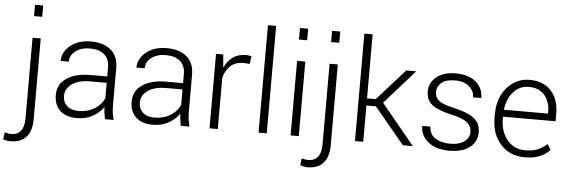

<svg xmlns="http://www.w3.org/2000/svg" viewBox="-113 -952 4027 1356"><g transform="rotate(5 1901.0 -274.5)"><path d="M146 -528.3V43.5Q146 126.5 107.7 169.9Q69.3 213.4 -1.5 213.4Q-16.1 213.4 -28.8 211.2Q-41.5 209 -56.2 204.1L-49.8 154.8Q-42 157.7 -28.3 159.9Q-14.6 162.1 -4.4 162.1Q40 162.1 64 132.8Q87.9 103.5 87.9 43.5V-528.3ZM143.1 -681.6H85V-761.7H143.1Z M647.9 0Q642.1 -27.3 639.6 -45.9Q637.2 -64.5 637.2 -83.5L635.7 -84Q606.9 -43 559.1 -16.6Q511.2 9.8 449.2 9.8Q370.6 9.8 328.6 -30.3Q286.6 -70.3 286.6 -140.6Q286.6 -215.3 348.9 -258.5Q411.1 -301.8 520.5 -301.8H637.2V-367.2Q637.2 -424.8 601.3 -456.5Q565.4 -488.3 499 -488.3Q436.5 -488.3 397 -457.8Q357.4 -427.2 357.4 -382.3L299.3 -382.8Q299.3 -445.3 355.7 -491.7Q412.1 -538.1 501.5 -538.1Q590.8 -538.1 643.1 -494.4Q695.3 -450.7 695.3 -366.2V-106.4Q695.3 -78.1 698.2 -52.2Q701.2 -26.4 709 0ZM456.1 -41.5Q520.5 -41.5 568.1 -70.6Q615.7 -99.6 637.2 -146.5V-256.8H519.5Q438.5 -256.8 391.6 -223.4Q344.7 -189.9 344.7 -138.7Q344.7 -95.2 373.8 -68.4Q402.8 -41.5 456.1 -41.5Z M1185.5 0Q1179.7 -27.3 1177.2 -45.9Q1174.8 -64.5 1174.8 -83.5L1173.3 -84Q1144.5 -43 1096.7 -16.6Q1048.8 9.8 986.8 9.8Q908.2 9.8 866.2 -30.3Q824.2 -70.3 824.2 -140.6Q824.2 -215.3 886.5 -258.5Q948.7 -301.8 1058.1 -301.8H1174.8V-367.2Q1174.8 -424.8 1138.9 -456.5Q1103 -488.3 1036.6 -488.3Q974.1 -488.3 934.6 -457.8Q895 -427.2 895 -382.3L836.9 -382.8Q836.9 -445.3 893.3 -491.7Q949.7 -538.1 1039.1 -538.1Q1128.4 -538.1 1180.7 -494.4Q1232.9 -450.7 1232.9 -366.2V-106.4Q1232.9 -78.1 1235.8 -52.2Q1238.8 -26.4 1246.6 0ZM993.7 -41.5Q1058.1 -41.5 1105.7 -70.6Q1153.3 -99.6 1174.8 -146.5V-256.8H1057.1Q976.1 -256.8 929.2 -223.4Q882.3 -189.9 882.3 -138.7Q882.3 -95.2 911.4 -68.4Q940.4 -41.5 993.7 -41.5Z M1631.8 -478 1588.4 -481Q1532.2 -481 1497.3 -450.4Q1462.4 -419.9 1447.3 -364.7V0H1388.7V-528.3H1439.9L1447.3 -440.4V-438L1448.7 -437.5Q1471.2 -485.4 1508.8 -511.7Q1546.4 -538.1 1600.6 -538.1Q1611.8 -538.1 1622.3 -536.4Q1632.8 -534.7 1639.6 -532.7Z M1794.4 0H1736.3V-761.7H1794.4Z M2021.5 0H1963.4V-528.3H2021.5ZM2021.5 -679.7H1963.4V-761.7H2021.5Z M2252 -528.3V43.5Q2252 126.5 2213.6 169.9Q2175.3 213.4 2104.5 213.4Q2089.8 213.4 2077.1 211.2Q2064.5 209 2049.8 204.1L2056.2 154.8Q2064 157.7 2077.6 159.9Q2091.3 162.1 2101.6 162.1Q2146 162.1 2169.9 132.8Q2193.8 103.5 2193.8 43.5V-528.3ZM2249 -681.6H2190.9V-761.7H2249Z M2545.9 -257.3H2478.5V0H2419.9V-761.7H2478.5V-307.6H2540L2737.3 -528.3H2808.1L2594.2 -287.1L2829.6 0H2759.3Z M3227.1 -134.3Q3227.1 -172.4 3197.3 -199.5Q3167.5 -226.6 3086.4 -244.6Q2989.7 -265.6 2945.6 -298.3Q2901.4 -331.1 2901.4 -394Q2901.4 -456.1 2951.4 -497.1Q3001.5 -538.1 3087.4 -538.1Q3178.7 -538.1 3230.5 -494.4Q3282.2 -450.7 3282.2 -380.4H3223.6Q3223.6 -424.8 3187.5 -456.5Q3151.4 -488.3 3087.4 -488.3Q3022.5 -488.3 2991 -460.9Q2959.5 -433.6 2959.5 -396Q2959.5 -358.9 2986.3 -335.4Q3013.2 -312 3097.2 -293.5Q3192.9 -272 3239 -236.6Q3285.2 -201.2 3285.2 -137.2Q3285.2 -69.8 3232.7 -30Q3180.2 9.8 3090.3 9.8Q2992.2 9.8 2938 -35.6Q2883.8 -81.1 2883.8 -147.9H2941.9Q2945.3 -89.4 2988 -64.5Q3030.8 -39.6 3090.3 -39.6Q3154.8 -39.6 3190.9 -66.7Q3227.1 -93.8 3227.1 -134.3Z M3623.5 9.8Q3518.1 9.8 3452.9 -61.8Q3387.7 -133.3 3387.7 -248.5V-275.4Q3387.7 -391.1 3452.4 -464.6Q3517.1 -538.1 3611.3 -538.1Q3710.4 -538.1 3764.9 -477.8Q3819.3 -417.5 3819.3 -312.5V-262.7H3446.3V-248.5Q3446.3 -157.7 3494.6 -98.6Q3543 -39.6 3623.5 -39.6Q3671.9 -39.6 3708.3 -53.5Q3744.6 -67.4 3777.3 -97.7L3802.2 -57.6Q3772.5 -26.4 3729.5 -8.3Q3686.5 9.8 3623.5 9.8ZM3611.3 -488.3Q3545.4 -488.3 3501.7 -439.2Q3458 -390.1 3448.2 -312H3761.2V-326.7Q3761.2 -397 3721.7 -442.6Q3682.1 -488.3 3611.3 -488.3Z"/></g></svg>

Font: Franko
Style: Light
Weight: 300
Designer: Google
Version: Version 1.200310; 2013